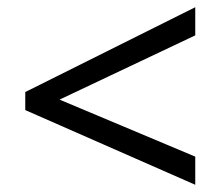

<svg xmlns="http://www.w3.org/2000/svg" viewBox="-20 -628 612 532"><path d="M521 -116 50 -323V-373L521 -608V-530L145 -352L521 -194Z"/></svg>

Font: Noto Sans Malayalam
Style: Regular
Weight: 400
Designer: Jelle Bosma - Monotype Design Team
Foundry: Monotype Imaging Inc.
Version: Version 2.103